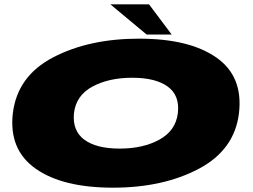

<svg xmlns="http://www.w3.org/2000/svg" viewBox="-20 -861 1170 889"><path d="M503 8Q735 8 900.5 -79.5Q1066 -167 1086.5 -337Q1106.5 -508 981.2 -595Q856 -682 624 -682Q392 -682 226.2 -595.5Q60.5 -509 39.5 -337Q20 -168 145 -80Q270 8 503 8ZM534.5 -173Q425.5 -173 370 -214.5Q314.5 -256 322.5 -337Q332 -419 407.8 -460Q483.5 -501 592.5 -501Q700.5 -501 756.8 -460Q813 -419 803.5 -337Q793.5 -256 718 -214.5Q642.5 -173 534.5 -173ZM659 -701H775L670 -841H491Z"/></svg>

Font: Anybody ExtraExpanded Black
Style: Italic
Weight: 900
Width: 8
Italic angle: -10°
Version: Version 1.113;gftools[0.9.25]